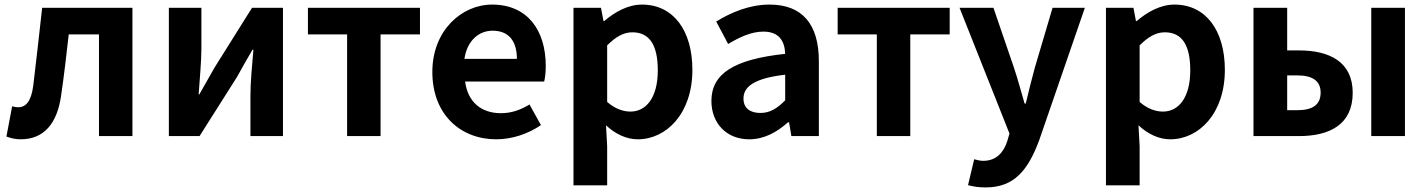

<svg xmlns="http://www.w3.org/2000/svg" viewBox="-20 -594 6231 838"><path d="M70 14C171 14 230 -54 247 -179C260 -267 270 -356 280 -444H412V0H558V-560H164C151 -446 139 -332 125 -219C116 -152 93 -126 60 -126C49 -126 41 -128 33 -130L8 2C28 9 46 14 70 14Z M717 0H851L1015 -259C1033 -291 1062 -344 1082 -377H1086C1080 -307 1073 -233 1073 -176V0H1215V-560H1080L917 -300C899 -268 869 -216 850 -182H847C852 -252 859 -327 859 -383V-560H717Z M1495 0H1641V-444H1813V-560H1324V-444H1495Z M2146 14C2215 14 2286 -10 2341 -48L2291 -138C2250 -113 2211 -100 2166 -100C2082 -100 2022 -147 2010 -238H2355C2359 -252 2362 -279 2362 -306C2362 -462 2282 -574 2128 -574C1995 -574 1867 -461 1867 -280C1867 -95 1989 14 2146 14ZM2007 -337C2019 -418 2071 -460 2130 -460C2203 -460 2236 -412 2236 -337Z M2483 215H2630V44L2625 -47C2667 -8 2715 14 2764 14C2887 14 3002 -97 3002 -289C3002 -461 2919 -574 2782 -574C2721 -574 2664 -542 2617 -502H2614L2603 -560H2483ZM2732 -107C2701 -107 2666 -118 2630 -149V-396C2668 -434 2702 -453 2740 -453C2817 -453 2851 -394 2851 -287C2851 -165 2798 -107 2732 -107Z M3250 14C3315 14 3371 -17 3419 -60H3424L3434 0H3554V-327C3554 -489 3481 -574 3339 -574C3251 -574 3171 -540 3106 -500L3158 -402C3210 -433 3260 -456 3312 -456C3381 -456 3405 -414 3407 -359C3182 -335 3085 -272 3085 -153C3085 -57 3150 14 3250 14ZM3299 -101C3256 -101 3225 -120 3225 -164C3225 -215 3270 -252 3407 -268V-156C3372 -121 3341 -101 3299 -101Z M3807 0H3953V-444H4125V-560H3636V-444H3807Z M4282 224C4407 224 4467 149 4516 17L4715 -560H4574L4497 -300C4483 -248 4469 -194 4457 -142H4452C4436 -196 4422 -250 4405 -300L4316 -560H4168L4386 -11L4376 23C4360 72 4328 108 4271 108C4258 108 4242 104 4232 101L4205 214C4227 220 4249 224 4282 224Z M4807 215H4954V44L4949 -47C4991 -8 5039 14 5088 14C5211 14 5326 -97 5326 -289C5326 -461 5243 -574 5106 -574C5045 -574 4988 -542 4941 -502H4938L4927 -560H4807ZM5056 -107C5025 -107 4990 -118 4954 -149V-396C4992 -434 5026 -453 5064 -453C5141 -453 5175 -394 5175 -287C5175 -165 5122 -107 5056 -107Z M5451 0H5649C5783 0 5884 -50 5884 -189C5884 -324 5783 -374 5649 -374H5598V-560H5451ZM5598 -113V-265H5641C5710 -265 5744 -240 5744 -190C5744 -137 5710 -113 5641 -113ZM5965 0H6112V-560H5965Z"/></svg>

Font: Source Han Sans KR
Style: Bold
Weight: 700
Designer: Ryoko NISHIZUKA 西塚涼子 (kana, bopomofo & ideographs); Paul D. Hunt (Latin, Greek & Cyrillic); Sandoll Communications 산돌커뮤니
Foundry: Adobe
Version: Version 2.004;hotconv 1.0.118;makeotfexe 2.5.65603